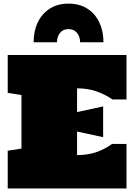

<svg xmlns="http://www.w3.org/2000/svg" viewBox="-20 -1059 770 1079"><path d="M23.4 0V-211.9L100.6 -224.1V-524.9L23.4 -537.1V-750H690.9V-500H612.3Q575.2 -525.9 526.1 -544.2Q477.1 -562.5 413.1 -562.5V-429.2L559.6 -460.9V-288.1L413.1 -319.8V-187.5Q476.1 -187.5 524.9 -205.3Q573.7 -223.1 609.4 -250H690.9V0ZM168.9 -821.3Q168.9 -884.3 192.4 -933.3Q215.8 -982.4 259.8 -1010.5Q303.7 -1038.6 364.7 -1038.6Q426.8 -1038.6 470.7 -1010.5Q514.6 -982.4 538.1 -933.3Q561.5 -884.3 561.5 -821.3H430.2Q430.2 -852.5 412.8 -874Q395.5 -895.5 365.2 -895.5Q334.5 -895.5 317.4 -874.3Q300.3 -853 300.3 -821.3Z"/></svg>

Font: Holtwood One SC
Style: Regular
Weight: 400
Designer: Vernon Adams
Foundry: Vernon Adams
Version: Version 1.100; ttfautohint (v1.8.4.7-5d5b)